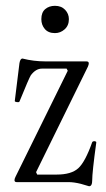

<svg xmlns="http://www.w3.org/2000/svg" viewBox="-20 -626 363 660"><path d="M168.9 -512.2Q146 -512.2 134 -526.4Q122.1 -540.5 122.1 -560.1Q122.1 -583.5 135.5 -594.7Q148.9 -606 168.9 -606Q190.9 -606 203.9 -592.3Q216.8 -578.6 216.8 -560.1Q216.8 -538.1 202.1 -525.1Q187.5 -512.2 168.9 -512.2ZM286.1 14.2Q285.6 14.2 257.8 5.9Q233.9 0 215.8 0H37.1Q29.8 0 29.8 -6.8Q29.8 -11.2 33.2 -18.1L212.9 -382.8L209 -390.1H124Q103 -390.1 85.9 -367.2Q80.1 -358.4 46.9 -276.9Q45.9 -273.9 38.3 -274.9Q30.8 -275.9 30.8 -278.8L46.9 -409.2Q49.8 -424.8 57.1 -424.8Q95.7 -415 134.8 -415H276.9Q285.2 -415 285.2 -408.2Q285.2 -404.3 282.2 -397L104 -34.2L107.9 -25.9H174.8Q225.1 -25.9 249 -47.6Q272.9 -69.3 296.9 -137.2Q297.9 -139.6 301.5 -140.4Q305.2 -141.1 308.3 -139.9Q311.5 -138.7 311 -136.2Q296.9 -34.2 296.9 -4.9Q296.9 14.2 286.1 14.2Z"/></svg>

Font: Junicode SmCond Light
Style: Regular
Weight: 300
Width: 4
Designer: Peter S. Baker
Version: Version 2.206